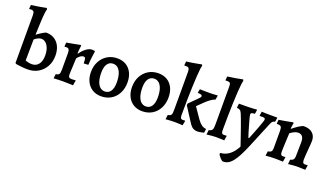

<svg xmlns="http://www.w3.org/2000/svg" viewBox="-82 -1373 3877 2245"><g transform="rotate(20 1857.0 -250.5)"><path d="M232 10Q194 10 160 6.5Q126 3 104 -0.5Q82 -4 82 -4L73 -14V-606Q73 -637 64 -649.5Q55 -662 32 -662Q25 -662 18 -661Q11 -660 9 -660L6 -664L11 -711Q43 -715 76 -720Q109 -725 136.5 -730.5Q164 -736 181 -739Q198 -742 198 -742L205 -725Q200 -718 195 -676.5Q190 -635 186.5 -565Q183 -495 180 -403Q222 -433 252.5 -451Q283 -469 292 -469Q350 -469 393 -442Q436 -415 459.5 -366Q483 -317 483 -250Q483 -175 450.5 -116Q418 -57 361 -23.5Q304 10 232 10ZM256 -64Q309 -64 339.5 -103Q370 -142 370 -212Q370 -262 356 -300.5Q342 -339 317.5 -360.5Q293 -382 261 -382Q243 -382 219.5 -370.5Q196 -359 178 -343L175 -81Q187 -75 210.5 -69.5Q234 -64 256 -64Z M560 -51Q590 -54 600 -68.5Q610 -83 610 -124V-328Q610 -362 601 -375.5Q592 -389 569 -389Q563 -389 556.5 -387.5Q550 -386 550 -386L545 -393L549 -439Q589 -446 627.5 -453.5Q666 -461 692 -466Q718 -471 718 -471L726 -463Q726 -463 723.5 -448.5Q721 -434 719 -412Q717 -390 716 -367L722 -364Q753 -410 791 -437.5Q829 -465 862 -465Q878 -465 887 -463Q896 -461 896 -461L900 -454Q900 -454 897.5 -438.5Q895 -423 891.5 -397.5Q888 -372 885 -342Q882 -312 881 -283L824 -280Q824 -326 818.5 -341Q813 -356 796 -356Q778 -356 758 -342.5Q738 -329 721 -305Q721 -305 720 -287Q719 -269 718 -241.5Q717 -214 715.5 -186Q714 -158 713 -136.5Q712 -115 712 -109Q712 -80 721 -69.5Q730 -59 754 -59Q767 -59 784.5 -60.5Q802 -62 802 -62L805 -57L794 3Q794 3 781.5 2.5Q769 2 750 1.5Q731 1 710 0.5Q689 0 672 0Q643 0 615 1Q587 2 570 3Q553 4 553 4Z M1144 12Q1083 12 1036.5 -16Q990 -44 964 -95.5Q938 -147 938 -215Q938 -290 968.5 -347.5Q999 -405 1053 -438Q1107 -471 1177 -471Q1240 -471 1286 -443Q1332 -415 1357 -364Q1382 -313 1382 -244Q1382 -170 1352 -111.5Q1322 -53 1268 -20.5Q1214 12 1144 12ZM1167 -56Q1213 -56 1238.5 -93.5Q1264 -131 1264 -201Q1264 -263 1250.5 -306.5Q1237 -350 1211.5 -372.5Q1186 -395 1152 -395Q1105 -395 1079.5 -357.5Q1054 -320 1054 -250Q1054 -187 1068 -143.5Q1082 -100 1107 -78Q1132 -56 1167 -56Z M1655 12Q1594 12 1547.5 -16Q1501 -44 1475 -95.5Q1449 -147 1449 -215Q1449 -290 1479.5 -347.5Q1510 -405 1564 -438Q1618 -471 1688 -471Q1751 -471 1797 -443Q1843 -415 1868 -364Q1893 -313 1893 -244Q1893 -170 1863 -111.5Q1833 -53 1779 -20.5Q1725 12 1655 12ZM1678 -56Q1724 -56 1749.5 -93.5Q1775 -131 1775 -201Q1775 -263 1761.5 -306.5Q1748 -350 1722.5 -372.5Q1697 -395 1663 -395Q1616 -395 1590.5 -357.5Q1565 -320 1565 -250Q1565 -187 1579 -143.5Q1593 -100 1618 -78Q1643 -56 1678 -56Z M1954 -50Q1978 -53 1988.5 -62Q1999 -71 2001.5 -88.5Q2004 -106 2004 -134V-606Q2004 -657 1973 -660Q1965 -661 1954 -660Q1943 -659 1938 -659Q1938 -663 1938 -666.5Q1938 -670 1938 -673L1942 -711Q1974 -715 2007 -720Q2040 -725 2067.5 -730.5Q2095 -736 2112 -739Q2129 -742 2129 -742L2136 -725Q2131 -718 2126.5 -683Q2122 -648 2118.5 -590Q2115 -532 2112 -455.5Q2109 -379 2107.5 -289.5Q2106 -200 2106 -103Q2106 -77 2113.5 -66Q2121 -55 2138 -55Q2145 -55 2155.5 -56Q2166 -57 2166 -57L2169 -52L2158 4Q2158 4 2147.5 3.5Q2137 3 2121 2Q2105 1 2087.5 0.5Q2070 0 2055 0Q2032 0 2007 1.5Q1982 3 1964.5 4.5Q1947 6 1947 6ZM2124 -234 2127 -255 2229 -357Q2242 -370 2246.5 -377Q2251 -384 2251 -391Q2251 -402 2238.5 -407Q2226 -412 2198 -412L2195 -417L2204 -461Q2204 -461 2223.5 -460.5Q2243 -460 2269.5 -459.5Q2296 -459 2319 -459Q2341 -459 2365 -460Q2389 -461 2406 -462.5Q2423 -464 2423 -464L2426 -459L2417 -410Q2384 -399 2351.5 -373.5Q2319 -348 2288.5 -317.5Q2258 -287 2229 -259L2320 -127Q2348 -88 2373 -70Q2398 -52 2427 -50L2431 -43L2424 0Q2424 0 2410.5 3Q2397 6 2379.5 9.5Q2362 13 2351 13Q2339 14 2328 12.5Q2317 11 2310 8Q2287 2 2269.5 -15.5Q2252 -33 2230 -69Z M2458 10 2464 -46Q2489 -52 2500 -62.5Q2511 -73 2513.5 -90.5Q2516 -108 2516 -134V-606Q2516 -632 2511.5 -643.5Q2507 -655 2493.5 -658.5Q2480 -662 2452 -660L2449 -663L2454 -711Q2501 -717 2547.5 -724.5Q2594 -732 2641 -742L2648 -725Q2643 -713 2638.5 -675.5Q2634 -638 2630.5 -579.5Q2627 -521 2624 -446.5Q2621 -372 2619.5 -284.5Q2618 -197 2618 -103Q2618 -77 2625 -66Q2632 -55 2649 -55L2683 -57L2685 -52L2676 3Q2652 2 2621.5 1Q2591 0 2569 0Q2549 0 2519 3Q2489 6 2458 10Z M2745 241Q2739 241 2728 232.5Q2717 224 2706 211.5Q2695 199 2687 187Q2679 175 2679 168L2685 157Q2748 153 2797.5 113Q2847 73 2880 6Q2870 -23 2857 -61.5Q2844 -100 2829.5 -141.5Q2815 -183 2800.5 -224Q2786 -265 2772.5 -300.5Q2759 -336 2749 -360Q2739 -385 2724 -394.5Q2709 -404 2687 -405L2685 -409L2691 -459Q2695 -459 2710 -459Q2725 -459 2742 -459Q2759 -459 2771 -459Q2795 -459 2820 -460Q2845 -461 2866 -462Q2887 -463 2900 -464Q2913 -465 2913 -466L2915 -461L2907 -411Q2877 -410 2867 -404.5Q2857 -399 2857 -386Q2857 -377 2862.5 -354.5Q2868 -332 2876.5 -302.5Q2885 -273 2894 -241Q2903 -209 2911.5 -182Q2920 -155 2925.5 -138Q2931 -121 2931 -121H2940Q2956 -160 2973 -203.5Q2990 -247 3004.5 -285.5Q3019 -324 3028 -351Q3037 -378 3037 -385Q3037 -397 3030 -402Q3023 -407 3005 -407H2969L2966 -412L2974 -462Q2974 -462 2990.5 -461Q3007 -460 3031.5 -459.5Q3056 -459 3079 -459Q3096 -459 3115 -459Q3134 -459 3148.5 -459Q3163 -459 3169 -459L3161 -405Q3140 -401 3129.5 -390.5Q3119 -380 3109 -354L2982 -47Q2949 33 2920 88.5Q2891 144 2863.5 178Q2836 212 2807 227Q2778 242 2745 241Z M3477 -47Q3503 -53 3514.5 -67Q3526 -81 3527 -106L3530 -285Q3530 -331 3512.5 -354Q3495 -377 3460 -377Q3442 -377 3422.5 -369.5Q3403 -362 3387.5 -352Q3372 -342 3363 -335Q3361 -309 3359.5 -274.5Q3358 -240 3356.5 -205.5Q3355 -171 3354 -144Q3353 -117 3353 -105Q3353 -78 3360 -67Q3367 -56 3385 -56Q3392 -56 3402.5 -57Q3413 -58 3413 -58L3416 -54L3406 3Q3406 3 3388.5 2Q3371 1 3347.5 0.5Q3324 0 3305 0Q3280 0 3254 1.5Q3228 3 3209.5 4.5Q3191 6 3191 6L3199 -50Q3228 -54 3239.5 -66.5Q3251 -79 3251 -107V-328Q3251 -362 3240.5 -375Q3230 -388 3202 -388H3190L3186 -393L3191 -440Q3233 -446 3272.5 -453.5Q3312 -461 3337 -466Q3362 -471 3362 -471L3370 -462Q3370 -462 3365.5 -441Q3361 -420 3359 -394L3363 -390Q3374 -399 3392 -413Q3410 -427 3430 -440Q3450 -453 3468 -462Q3486 -471 3497 -471Q3566 -471 3604.5 -436.5Q3643 -402 3643 -341Q3643 -327 3640.5 -296.5Q3638 -266 3635 -228.5Q3632 -191 3629.5 -158Q3627 -125 3627 -105Q3627 -79 3634 -67Q3641 -55 3659 -55Q3668 -55 3679.5 -56Q3691 -57 3691 -57L3693 -53L3684 3Q3684 3 3673.5 2.5Q3663 2 3647 1.5Q3631 1 3613.5 0.5Q3596 0 3581 0Q3566 0 3547.5 1.5Q3529 3 3511.5 4.5Q3494 6 3483 7.5Q3472 9 3472 9Z"/></g></svg>

Font: Alegreya SemiBold
Style: Regular
Weight: 600
Designer: Juan Pablo del Peral
Foundry: Huerta Tipografica
Version: Version 2.009